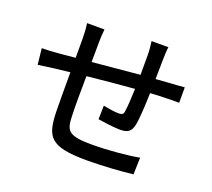

<svg xmlns="http://www.w3.org/2000/svg" viewBox="-133 -949 1265 1147"><g transform="rotate(20 500.0 -376.0)"><path d="M751 -777H644C647 -759 651 -718 651 -695C651 -654 651 -608 651 -565C551 -556 442 -546 350 -537C351 -585 351 -627 351 -655C351 -691 353 -719 356 -746H245C250 -714 252 -685 252 -650C252 -633 252 -586 252 -528C210 -524 177 -521 155 -519C113 -515 72 -513 42 -513L53 -411C119 -421 185 -429 252 -436C252 -340 252 -237 253 -194C257 -29 283 25 526 25C625 25 748 16 815 8L818 -99C749 -86 624 -74 520 -74C357 -74 353 -106 350 -209C348 -250 349 -349 350 -447C443 -457 552 -467 649 -475C647 -418 644 -360 639 -330C637 -308 627 -304 604 -304C583 -304 541 -310 508 -317L506 -230C536 -225 610 -215 646 -215C694 -215 717 -228 727 -276C736 -321 740 -406 742 -482C779 -484 812 -486 838 -486C864 -487 908 -488 925 -487V-585C899 -583 865 -580 839 -579C811 -577 778 -575 744 -572C745 -612 745 -655 746 -698C746 -722 748 -761 751 -777Z"/></g></svg>

Font: DAIFUKU Sans JP Medium
Style: Regular
Weight: 500
Designer: Original font ‘Source Han Sans JP’ : Ryoko NISHIZUKA  (kana, bopomofo & ideographs); Paul D. Hunt (Latin, Greek & Cyrill
Foundry: Daifuku
Version: Version 1.000